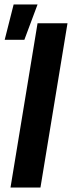

<svg xmlns="http://www.w3.org/2000/svg" viewBox="-20 -839 340 859"><path d="M27 0 148 -735H282L161 0ZM1 -661 41 -819H148L89 -661Z"/></svg>

Font: Iosevka Aile Extrabold
Style: Italic
Weight: 800
Italic angle: -9°
Designer: Belleve Invis
Foundry: Belleve Invis
Version: Version 31.1.0; ttfautohint (v1.8.4)